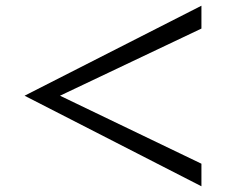

<svg xmlns="http://www.w3.org/2000/svg" viewBox="-20 -694 820 672"><path d="M685 -42V-121L190 -359L685 -594V-674L66 -359Z"/></svg>

Font: UoqMunThenKhung
Style: Regular
Weight: 400
Designer: Font-Kai, 金井和夫, 宇文滿月
Foundry: Kazuo Kanai, Moonlit Owen
Version: Version 1.197